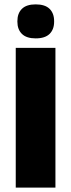

<svg xmlns="http://www.w3.org/2000/svg" viewBox="-20 -858 326 878"><path d="M233.5 0H52V-639H233.5ZM143 -682.5Q101 -682.5 80.2 -703Q59.5 -723.5 59.5 -758.5V-761.5Q59.5 -797 80.2 -817.5Q101 -838 143 -838Q186 -838 206.8 -817.5Q227.5 -797 227.5 -761.5V-758.5Q227.5 -723.5 206.8 -703Q186 -682.5 143 -682.5Z"/></svg>

Font: Anek Latin Medium ExtraBold
Style: Regular
Weight: 800
Version: Version 1.003